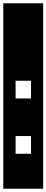

<svg xmlns="http://www.w3.org/2000/svg" viewBox="-32 -937 283 1170"><path d="M-12 -917H231V213H-12ZM63 -337H157V-445H63ZM63 0H157V-108H63Z"/></svg>

Font: Zilla Slab Highlight Regular
Style: Regular
Weight: 400
Designer: Typotheque Type Foundry
Foundry: Typotheque type foundry
Version: Version 1.1; 2017; ttfautohint (v1.6)